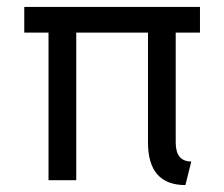

<svg xmlns="http://www.w3.org/2000/svg" viewBox="-20 -520 647 554"><path d="M515 14Q407 14 407 -109V-426H200V0H120V-426H50V-500H557V-426H487V-109Q487 -54 532 -54Z"/></svg>

Font: Imprima
Style: Regular
Weight: 400
Designer: Eduardo Tunni
Foundry: Eduardo Tunni
Version: Version 1.002; ttfautohint (v1.8.4.7-5d5b);gftools[0.9.23]